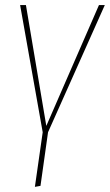

<svg xmlns="http://www.w3.org/2000/svg" viewBox="-20 -539 432 755"><path d="M392.1 -519 168.9 -19 139.2 191.9 117.2 195.8 147.9 -19 59.1 -519H82L162.1 -43.9L369.1 -519Z"/></svg>

Font: Fira Sans Compressed Thin
Style: Italic
Weight: 100
Width: 3
Italic angle: -8°
Designer: Carrois Corporate & Edenspiekermann AG
Foundry: Carrois Corporate GbR & Edenspiekermann AG
Version: Version 4.203;PS 004.203;hotconv 1.0.88;makeotf.lib2.5.64775